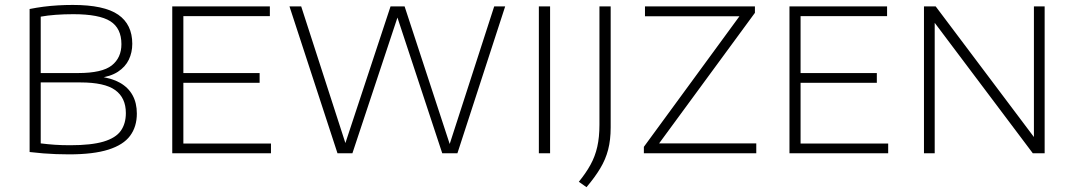

<svg xmlns="http://www.w3.org/2000/svg" viewBox="-20 -621 4353 778"><path d="M259.5 4.5Q232.5 4.5 207 3.5Q181.5 2.5 155.5 0.5Q129.5 -1.5 100 -5V-584.5Q127.5 -590 156.2 -593.8Q185 -597.5 214.5 -599.2Q244 -601 275 -601Q402 -601 459 -561.5Q516 -522 516 -443.5Q516 -408.5 502 -379.2Q488 -350 457.8 -330.2Q427.5 -310.5 378.5 -304.5L380.5 -311Q431.5 -305 465.8 -285.8Q500 -266.5 517.2 -235Q534.5 -203.5 534.5 -161Q534.5 -107.5 507.2 -70.8Q480 -34 419.5 -14.8Q359 4.5 259.5 4.5ZM264.5 -32.5Q350 -32.5 399.5 -47.2Q449 -62 469.5 -91Q490 -120 490 -163Q490 -224.5 447 -255.8Q404 -287 306 -287H136.5V-325H296.5Q394 -325 433 -356Q472 -387 472 -442Q472 -506.5 427 -535Q382 -563.5 277 -563.5Q239.5 -563.5 205.8 -561Q172 -558.5 145 -553.5V-40Q173 -36.5 201.2 -34.5Q229.5 -32.5 264.5 -32.5Z M678 0V-595H1073.5V-555.5H723V-39.5H1078V0ZM705.5 -285.5V-325H1032V-285.5Z M1347.5 0 1153 -595H1200.5L1385 -24.5H1374L1562.5 -595H1619.5L1806.5 -24.5H1798L1982.5 -595H2027L1833.5 0H1772L1584.5 -568H1596.5L1408 0Z M2163.5 0V-595H2209V0Z M2356.5 137.5 2325.5 115.5Q2354.5 80 2373 46.2Q2391.5 12.5 2400.2 -26.2Q2409 -65 2409 -115.5V-595H2454.5V-104.5Q2454.5 -54 2444.2 -14.5Q2434 25 2412.2 61.2Q2390.5 97.5 2356.5 137.5Z M2589 0V-26L2985 -567L2990.5 -555H2593.5V-595H3039V-569L2642 -28L2636.5 -40H3044.5V0Z M3179 0V-595H3574.5V-555.5H3224V-39.5H3579V0ZM3206.5 -285.5V-325H3533V-285.5Z M3724 0V-595H3771.5L4182.5 -48.5H4169.5V-595H4213V0H4165L3754 -546.5H3767.5V0Z"/></svg>

Font: Encode Sans SC SemiExpanded ExtraLight
Style: Regular
Weight: 250
Width: 6
Designer: Multiple Designers
Foundry: Impallari Type
Version: Version 3.002